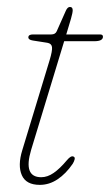

<svg xmlns="http://www.w3.org/2000/svg" viewBox="-20 -524 316 552"><path d="M116 -401 74.5 -407.5Q61.5 -409.5 61.5 -416.5Q61.5 -425 75 -425H127.5Q139 -425 143 -434L169 -492.5Q174 -504 181 -504Q189 -504 189 -494.5Q189 -487.5 184 -470L170.5 -425H267.5Q276 -425 276 -418.5Q276 -405.5 251 -405.5H164.5L69.5 -93Q46 -14.5 98.5 -14.5Q116.5 -14.5 134.2 -26.8Q152 -39 172.5 -63.5Q184.5 -78 192 -73.5Q196 -71.5 194.5 -65.5Q193 -59.5 189 -53Q169.5 -24.5 145.5 -8.5Q121.5 7.5 94.5 7.5Q55 7.5 42.8 -20.2Q30.5 -48 44 -92L122.5 -350.5Q131 -378.5 129.5 -388.8Q128 -399 116 -401Z"/></svg>

Font: Fraunces 144pt S100 Thin
Style: Italic
Weight: 100
Italic angle: -16°
Version: Version 1.000; ttfautohint (v1.8.3)